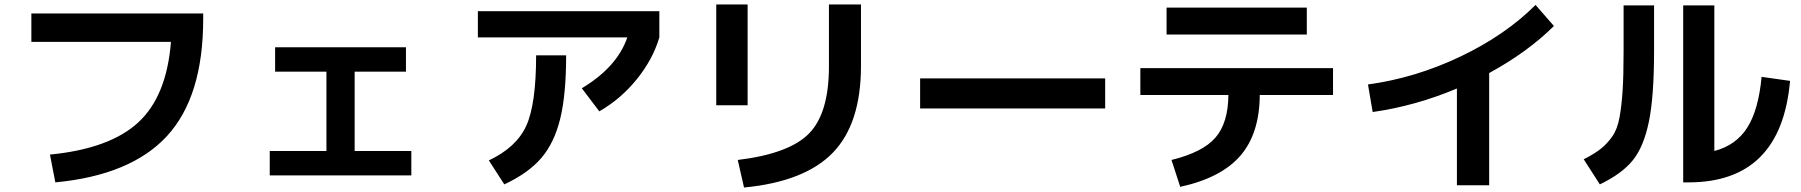

<svg xmlns="http://www.w3.org/2000/svg" viewBox="-20 -777 8040 857"><path d="M120 -717H887V-693Q887 -346 726 -170.5Q565 5 227 37L203 -87Q469 -113 596.5 -230Q724 -347 743 -590H120Z M1208 -566H1792V-457H1563V-103H1816V6H1184V-103H1437V-457H1208Z M2113 -610V-727H2923V-610Q2894 -512 2822.5 -423.5Q2751 -335 2655 -280L2577 -383Q2735 -478 2780 -610ZM2373 -530H2507Q2507 -355 2480.5 -247Q2454 -139 2396 -71.5Q2338 -4 2231 46L2162 -61Q2285 -119 2329 -215.5Q2373 -312 2373 -530Z M3680 -757H3823V-483Q3823 -225 3697.5 -95.5Q3572 34 3301 60L3273 -63Q3504 -91 3592 -182Q3680 -273 3680 -480ZM3177 -307V-757H3317V-307Z M4087 -293V-427H4913V-293Z M5187 -623V-743H5813V-623ZM5070 -473H5930V-353H5603Q5602 -181 5516.5 -82Q5431 17 5248 57L5209 -63Q5348 -97 5405 -162.5Q5462 -228 5463 -353H5070Z M6086 -400Q6298 -429 6498.5 -524.5Q6699 -620 6834 -755L6916 -661Q6798 -544 6627 -451V50H6483V-382Q6298 -304 6107 -277Z M7227 -753H7363V-550Q7363 -347 7340 -234.5Q7317 -122 7268 -61.5Q7219 -1 7121 46L7049 -66Q7098 -91 7126 -113.5Q7154 -136 7176.5 -168Q7199 -200 7208.5 -251.5Q7218 -303 7222.5 -371.5Q7227 -440 7227 -550ZM7632 -103Q7728 -128 7778.5 -206.5Q7829 -285 7843 -434L7970 -416Q7930 37 7517 37H7493V-753H7632Z"/></svg>

Font: M PLUS 1p
Style: Bold
Weight: 700
Version: Version 1.062